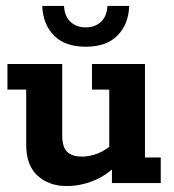

<svg xmlns="http://www.w3.org/2000/svg" viewBox="-20 -615 585 645"><path d="M204 10Q145 10 106.5 -24.5Q68 -59 68 -129V-314H5V-400H189V-160Q189 -122 205 -105.5Q221 -89 256 -89Q283 -89 311 -100.5Q339 -112 365 -137L347 -103V-314H289V-400H467V-86H520V0H356V-63L377 -65Q339 -26 294.5 -8Q250 10 204 10ZM268 -458Q198 -458 161 -496Q124 -534 122 -595H195Q197 -560 217 -541.5Q237 -523 268 -523Q299 -523 319 -541.5Q339 -560 341 -595H414Q412 -534 375 -496Q338 -458 268 -458Z"/></svg>

Font: Rokkitt SemiBold
Style: Bold
Weight: 700
Version: Version 3.103